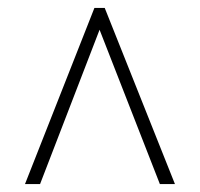

<svg xmlns="http://www.w3.org/2000/svg" viewBox="-20 -734 505 484"><path d="M43 -270 218 -714H244L421 -270H383L231 -659L81 -270Z"/></svg>

Font: Noto Serif Myanmar Condensed ExtraLight
Style: Regular
Weight: 200
Width: 3
Designer: Ben Mitchell and the Monotype Design Team
Foundry: Monotype Imaging Inc.
Version: Version 2.106; ttfautohint (v1.8.4.7-5d5b)